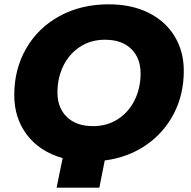

<svg xmlns="http://www.w3.org/2000/svg" viewBox="-20 -734 886 889"><path d="M465 9 440 135H242L270 -2Q164 -32 105 -109.5Q46 -187 46 -294Q46 -414 101.5 -510Q157 -606 256.5 -660Q356 -714 483 -714Q589 -714 667.5 -675Q746 -636 788.5 -566Q831 -496 831 -406Q831 -297 785 -208Q739 -119 656 -62Q573 -5 465 9ZM631 -394Q631 -465 587.5 -507.5Q544 -550 466 -550Q400 -550 350 -517Q300 -484 273 -428.5Q246 -373 246 -306Q246 -235 289.5 -192.5Q333 -150 411 -150Q477 -150 527 -183Q577 -216 604 -271.5Q631 -327 631 -394Z"/></svg>

Font: Montserrat Alternates ExtraBold
Style: Italic
Weight: 800
Italic angle: -11.3°
Designer: Julieta Ulanovsky
Foundry: Julieta Ulanovsky
Version: Version 7.200